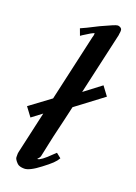

<svg xmlns="http://www.w3.org/2000/svg" viewBox="-155 -863 674 949"><g transform="rotate(20 181.5 -388.5)"><path d="M316 -775V-783C316 -793 304 -801 292 -800C285 -800 258 -788 210 -766C164 -742 134 -728 122 -723L135 -688L145 -695C174 -714 192 -724 199 -725V-723C199 -717 198 -710 195 -702L116 -352L8 -272L43 -225L96 -265L46 -43V-42C45 -39 45 -36 45 -33V-17C45 -10 51 0 63 12C70 19 83 23 100 23C118 23 145 10 181 -18C222 -49 239 -65 251 -86L226 -106L211 -92C179 -60 157 -44 146 -44H145V-45C152 -52 157 -59 158 -65C163 -86 166 -104 171 -126C186 -199 193 -219 221 -344L363 -451L328 -498L240 -431L314 -758V-761Z"/></g></svg>

Font: fbb
Style: Bold Italic
Weight: 700
Italic angle: -12°
Designer: David J. Perry, Michael Sharpe
Version: Version 0.991